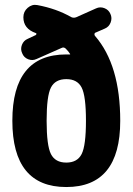

<svg xmlns="http://www.w3.org/2000/svg" viewBox="-20 -752 540 782"><path d="M187.5 -124.5Q205.1 -89.8 250 -89.8Q294.9 -89.8 312.5 -124.5Q330.1 -159.2 330.1 -260.3Q330.1 -361.3 312.5 -395.5Q294.9 -429.7 250 -429.7Q205.1 -429.7 187.5 -395.5Q169.9 -361.3 169.9 -260.3Q169.9 -159.2 187.5 -124.5ZM407.2 -635.7 369.1 -619.1Q365.2 -618.2 364.7 -613.3Q364.3 -608.4 367.2 -605.5Q469.7 -487.3 469.7 -259.8Q469.7 9.8 250 9.8Q30.3 9.8 30.3 -260.3Q30.3 -530.3 250 -530.3H262.7H265.6V-532.2Q258.8 -543 248 -553.7Q240.2 -561.5 230.5 -556.6L128.9 -511.7Q112.3 -503.9 94.7 -510.7Q77.1 -517.6 70.3 -535.2Q62.5 -551.8 69.3 -569.3Q76.2 -586.9 92.8 -593.8L126 -609.4Q127.9 -611.3 128.4 -613.8Q128.9 -616.2 126 -617.2Q75.2 -634.8 75.2 -681.6Q75.2 -705.1 92.8 -720.2Q110.4 -735.4 131.8 -731.4Q210 -716.8 269.5 -682.6Q279.3 -677.7 290 -681.6L371.1 -717.8Q387.7 -725.6 405.3 -718.8Q422.9 -711.9 429.7 -695.3Q437.5 -678.7 430.7 -660.6Q423.8 -642.6 407.2 -635.7Z"/></svg>

Font: Rounded-X Mgen+ 1mn bold
Style: Bold
Weight: 700
Designer: [Source Han Sans]
Ryoko NISHIZUKA  (kana & ideographs); Paul D. Hunt (Latin, Greek & Cyrillic); Wenlong ZHANG  (bopomofo
Version: Version 1.059.20150602